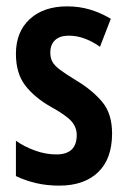

<svg xmlns="http://www.w3.org/2000/svg" viewBox="-20 -573 401 603"><path d="M332 -154Q332 -74 288 -32Q244 10 166 10Q127 10 93 2Q59 -6 30 -20V-131Q55 -113 89 -100.5Q123 -88 157 -88Q221 -88 221 -149Q221 -173 204.5 -192Q188 -211 139 -238Q88 -267 59 -305Q30 -343 30 -404Q30 -473 73.5 -513Q117 -553 191 -553Q229 -553 262.5 -543Q296 -533 328 -514L294 -426Q272 -442 247 -451.5Q222 -461 196 -461Q168 -461 153 -447Q138 -433 138 -408Q138 -391 144.5 -379Q151 -367 169 -353.5Q187 -340 220 -320Q270 -290 301 -253Q332 -216 332 -154Z"/></svg>

Font: Noto Sans Thai Looped ExtraCondensed SemiBold
Style: Regular
Weight: 600
Width: 2
Designer: Sasikarn Vongin, Ben Mitchell
Foundry: The Fontpad Ltd
Version: Version 1.001; ttfautohint (v1.8.4.7-5d5b)